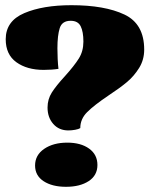

<svg xmlns="http://www.w3.org/2000/svg" viewBox="-20 -700 596 739"><path d="M535 -509Q535 -470 515.5 -438.5Q496 -407 468.5 -384Q441 -361 397 -332Q342 -295 315.5 -268.5Q289 -242 289 -207Q283 -203 269.5 -200.5Q256 -198 243 -198Q207 -198 185 -223Q163 -248 163 -286Q163 -318 179.5 -344Q196 -370 230 -407Q266 -447 283.5 -475Q301 -503 301 -540Q301 -578 290.5 -599Q280 -620 252 -620Q219 -620 210 -592Q201 -564 201 -514Q201 -471 205 -435Q180 -431 148 -431Q84 -431 43 -460.5Q2 -490 2 -549Q2 -619 73.5 -649.5Q145 -680 255 -680Q383 -680 459 -644Q535 -608 535 -509ZM355 -65Q355 -25 321.5 -3Q288 19 234 19Q181 19 148 -2.5Q115 -24 115 -63Q115 -103 150 -127Q185 -151 239 -151Q291 -151 323 -128Q355 -105 355 -65Z"/></svg>

Font: Sansita Black
Style: Regular
Weight: 900
Designer: Pablo Cosgaya
Foundry: Omnibus-Type
Version: Version 1.006; ttfautohint (v1.5)